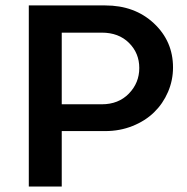

<svg xmlns="http://www.w3.org/2000/svg" viewBox="-20 -680 682 700"><path d="M363.8 -660.2Q471.2 -660.2 541 -595Q610.8 -529.8 610.8 -434.1Q610.8 -387.2 592.5 -344.7Q574.2 -302.2 542 -270.8Q509.8 -239.3 463.4 -220.7Q417 -202.1 363.8 -202.1H205.1V0H85V-660.2ZM205.1 -299.8H351.1Q412.1 -299.8 450 -338.9Q487.8 -377.9 487.8 -432.1Q487.8 -486.3 450.2 -523.7Q412.6 -561 351.1 -561H205.1Z"/></svg>

Font: Human Sans Medium
Style: Regular
Weight: 500
Designer: Tim Radville
Foundry: Continuum
Version: Version 1.000;FEAKit 1.0